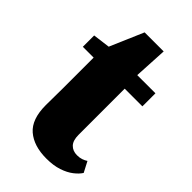

<svg xmlns="http://www.w3.org/2000/svg" viewBox="-203 -707 791 791"><g transform="rotate(45 192.0 -312.0)"><path d="M166 -417V-493H358V-417ZM230 15Q157 15 115 -21Q73 -57 73 -139Q73 -165 73.5 -189.5Q74 -214 74 -240V-417H11V-483L127 -498L72 -460L149 -639H260L251 -473L255 -463V-148Q255 -115 270 -99.5Q285 -84 310 -84Q325 -84 336.5 -88Q348 -92 357 -98L381 -52Q371 -36 351 -20.5Q331 -5 301 5Q271 15 230 15Z"/></g></svg>

Font: Source Serif 4 ExtraBold
Style: Regular
Weight: 800
Designer: Frank Grießhammer
Foundry: Adobe Systems Incorporated
Version: Version 4.004;hotconv 1.0.116;makeotfexe 2.5.65601